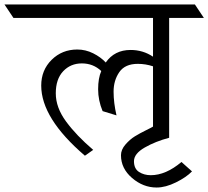

<svg xmlns="http://www.w3.org/2000/svg" viewBox="-79 -695 930 857"><path d="M536 -410Q479 -410 453.5 -373Q428 -336 428 -286Q428 -236 441 -180L379 -199Q359 -247 359 -296.5Q359 -346 373 -378Q337 -412 286.5 -412Q236 -412 203 -377Q170 -342 170 -278.5Q170 -215 216 -152.5Q262 -90 337 -26L300 0Q105 -167 105 -313Q105 -382 151.5 -428Q198 -474 266 -474Q303 -474 337 -457Q371 -440 393 -416Q432 -472 504 -472Q559 -472 604 -442V-615H-19L-59 -675H791L831 -615H676V-80Q615 -64 567 -36.5Q519 -9 519 24.5Q519 58 541.5 72.5Q564 87 594 87Q661 87 731 28L778 70Q753 96 706.5 119Q660 142 620 142Q560 142 510.5 99.5Q461 57 461 -2Q461 -27 481 -50Q501 -73 523 -86.5Q545 -100 572.5 -113.5Q600 -127 604 -130V-399Q571 -410 536 -410Z"/></svg>

Font: Halant
Style: Regular
Weight: 400
Designer: Hitesh Malaviya (Devanagari), Satya Rajpurohit (Latin)
Foundry: Indian Type Foundry
Version: Version 1.100;PS 1.0;hotconv 1.0.78;makeotf.lib2.5.61930; tt